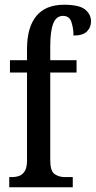

<svg xmlns="http://www.w3.org/2000/svg" viewBox="-20 -790 404 810"><path d="M19 0V-43H32Q47 -43 61 -48Q75 -53 84.5 -68Q94 -83 94 -114V-484H22V-536H94V-584Q94 -674 133 -722Q172 -770 250 -770Q315 -770 339.5 -749.5Q364 -729 364 -700Q364 -675 347 -657.5Q330 -640 290 -640Q290 -670 281.5 -696.5Q273 -723 246 -723Q217 -723 204.5 -690.5Q192 -658 192 -595V-536H303V-484H192V-114Q192 -68 210.5 -55.5Q229 -43 253 -43H287V0Z"/></svg>

Font: Noto Serif Myanmar ExtraCondensed Medium
Style: Regular
Weight: 500
Width: 2
Designer: Ben Mitchell and the Monotype Design Team
Foundry: Monotype Imaging Inc.
Version: Version 2.106; ttfautohint (v1.8.4.7-5d5b)